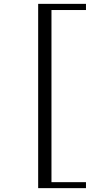

<svg xmlns="http://www.w3.org/2000/svg" viewBox="-20 -874 490 996"><path d="M426 102H178V-854H426V-822H247V71H426Z"/></svg>

Font: Kaisei Decol
Style: Regular
Weight: 400
Designer: Font-Kai, 金井和夫
Foundry: KAZUO KANAI
Version: Version 5.003